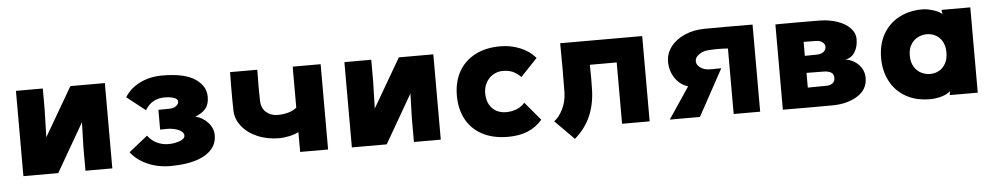

<svg xmlns="http://www.w3.org/2000/svg" viewBox="-35 -739 5450 1054"><g transform="rotate(-5 2690.0 -212.0)"><path d="M555 0H407V-130L413 -334L497 -416L257 0H65V-470H213V-350L207 -136L123 -54L365 -470H555Z M873 15Q997 15 1064 -24Q1131 -63 1131 -132Q1131 -172 1101.5 -203.5Q1072 -235 1034 -243Q1072 -258 1091.5 -281Q1111 -304 1111 -346Q1111 -406 1052.5 -445Q994 -484 873 -484Q803 -484 748 -456.5Q693 -429 665 -382L767 -302Q787 -335 814.5 -349Q842 -363 873 -363Q906 -363 926.5 -355.5Q947 -348 947 -334Q947 -321 934 -310.5Q921 -300 899 -299Q884 -298 835 -298V-189Q880 -191 899 -188Q918 -185 932.5 -179.5Q947 -174 956 -165Q965 -156 965 -145Q965 -128 937 -117Q909 -106 873 -106Q842 -106 813 -119Q784 -132 760 -162L657 -80Q689 -37 746.5 -11Q804 15 873 15Z M1744 0H1590V-109Q1566 -97 1535.5 -91Q1505 -85 1484 -85Q1416 -85 1361.5 -109Q1307 -133 1276 -173.5Q1245 -214 1245 -261L1244 -320Q1244 -360 1244 -399.5Q1244 -439 1245 -470H1395Q1393 -357 1395 -300Q1396 -258 1422 -235.5Q1448 -213 1485 -213Q1513 -213 1541 -220Q1569 -227 1590 -244V-470H1744Z M2365 0H2217V-130L2223 -334L2307 -416L2067 0H1875V-470H2023V-350L2017 -136L1933 -54L2175 -470H2365Z M2735 17Q2653 17 2594 -14Q2535 -45 2504.5 -101.5Q2474 -158 2474 -233Q2474 -307 2504.5 -363Q2535 -419 2594 -450.5Q2653 -482 2735 -482Q2792 -482 2843.5 -461Q2895 -440 2928 -401L2836 -304Q2811 -328 2789 -337Q2767 -346 2735 -346Q2708 -346 2683.5 -331.5Q2659 -317 2644.5 -291Q2630 -265 2630 -233Q2630 -197 2643.5 -171.5Q2657 -146 2681 -132.5Q2705 -119 2735 -119Q2766 -119 2793.5 -129.5Q2821 -140 2839 -162L2924 -61Q2891 -22 2844 -2.5Q2797 17 2735 17Z M3216 -200Q3214 -121 3186 -56Q3158 9 3099 60L2994 -46Q3020 -64 3041.5 -106Q3063 -148 3064 -200Q3066 -335 3064 -470H3516V0H3364V-338H3216Q3218 -261 3216 -200Z M3870 -361Q3842 -359 3819.5 -343.5Q3797 -328 3797 -307Q3797 -287 3817 -272Q3837 -257 3866 -256Q3876 -255 3887 -255.5Q3898 -256 3909 -256H3933L3793 0H3627L3743 -173Q3697 -188 3671 -228Q3645 -268 3645 -317Q3645 -362 3673 -399Q3701 -436 3751 -458Q3801 -480 3862 -480Q3975 -481 4125 -480V0H3979V-361Q3924 -365 3870 -361Z M4462 -285Q4483 -285 4498 -295Q4513 -305 4513 -325Q4513 -338 4500.5 -348.5Q4488 -359 4466 -360Q4431 -361 4396 -361V-284Q4429 -285 4462 -285ZM4500 -110Q4519 -110 4533 -119.5Q4547 -129 4547 -150Q4547 -172 4530.5 -180.5Q4514 -189 4493 -189Q4456 -190 4397 -190V-109Q4461 -109 4500 -110ZM4496 -470Q4548 -469 4591.5 -454Q4635 -439 4661 -412Q4687 -385 4687 -350Q4687 -308 4667.5 -278Q4648 -248 4613 -244Q4637 -243 4661.5 -229Q4686 -215 4702 -190.5Q4718 -166 4718 -135Q4718 -71 4662.5 -36Q4607 -1 4527 0Q4388 1 4250 0V-470Q4372 -471 4496 -470Z M5172 -235Q5172 -271 5158 -295.5Q5144 -320 5121.5 -332Q5099 -344 5073 -344Q5048 -344 5024.5 -332.5Q5001 -321 4985.5 -296.5Q4970 -272 4970 -235Q4970 -198 4985.5 -173Q5001 -148 5024.5 -136.5Q5048 -125 5073 -125Q5099 -125 5121.5 -137Q5144 -149 5158 -174Q5172 -199 5172 -235ZM5169 -446 5166 -462V-470H5324V0H5170V-4L5173 -22Q5157 -6 5125.5 3.5Q5094 13 5060 13Q4984 13 4928 -18.5Q4872 -50 4842 -106.5Q4812 -163 4812 -235Q4812 -311 4844 -367Q4876 -423 4932.5 -452.5Q4989 -482 5060 -482Q5086 -482 5120 -471.5Q5154 -461 5169 -446Z"/></g></svg>

Font: Kreadon
Style: Regular
Weight: 400
Designer: kohakuno
Foundry: StudioGnu
Version: Version 1.000;Glyphs 3.1.2 (3151)